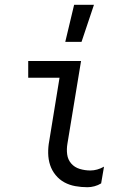

<svg xmlns="http://www.w3.org/2000/svg" viewBox="-20 -775 540 803"><path d="M346 8Q320 8 295 3.5Q270 -1 249 -12.5Q228 -24 212.5 -43Q197 -62 189.5 -85Q182 -108 181.5 -134Q181 -160 186 -186L229 -450H98V-520H319L262 -174Q258 -151 261 -129Q264 -107 278 -91Q292 -75 313.5 -68.5Q335 -62 358 -62Q372 -62 386.5 -66Q401 -70 415 -78L403 -8Q390 0 375 4Q360 8 346 8ZM253 -600 290 -755H373L321 -600Z"/></svg>

Font: Iosevka Term Oblique
Style: Regular
Weight: 400
Italic angle: -9°
Monospace: yes
Designer: Belleve Invis
Foundry: Belleve Invis
Version: Version 31.4.0